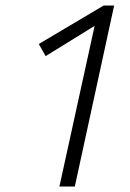

<svg xmlns="http://www.w3.org/2000/svg" viewBox="-20 -678 473 698"><path d="M395 -658 252 0H196L324 -584L146 -474L121 -518L357 -658Z"/></svg>

Font: Ysabeau Infant Semilight
Style: Italic
Weight: 300
Italic angle: -12°
Designer: Christian Thalmann (Catharsis Fonts)
Version: Version 0.003